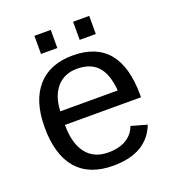

<svg xmlns="http://www.w3.org/2000/svg" viewBox="-128 -785 811 895"><g transform="rotate(-20 278.0 -337.5)"><path d="M512.2 -246.1H134.8Q134.8 -154.8 172.6 -105.5Q210.4 -56.2 282.2 -56.2Q336.9 -56.2 372.1 -78.1Q407.2 -100.1 419.9 -137.2L498 -115.2Q449.7 9.8 282.2 9.8Q164.6 9.8 103.3 -60.5Q42 -130.9 42 -268.1Q42 -397.9 103.5 -468Q165 -538.1 278.8 -538.1Q512.2 -538.1 512.2 -256.8ZM136.2 -313H420.9Q414.6 -395.5 378.9 -434.3Q343.3 -473.1 276.9 -473.1Q213.4 -473.1 176.3 -430.7Q139.2 -388.2 136.2 -313ZM415 -595.2H335V-685.1H415ZM224.1 -595.2H143.1V-685.1H224.1Z"/></g></svg>

Font: Libra Sans Modern
Style: Regular
Weight: 400
Foundry: Stefan Peev, Context Ltd
Version: Version 1.000